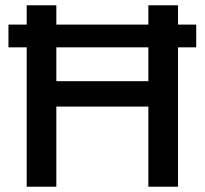

<svg xmlns="http://www.w3.org/2000/svg" viewBox="-20 -706 774 726"><path d="M81 0V-686H193V-399H541V-686H653V0H541V-303H193V0ZM12 -527V-613H722V-527Z"/></svg>

Font: Archivo SemiBold Medium
Style: Regular
Weight: 500
Version: Version 2.001